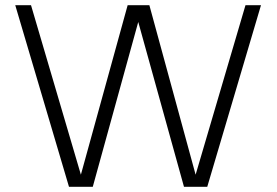

<svg xmlns="http://www.w3.org/2000/svg" viewBox="-20 -723 1070 743"><path d="M737 -47 930 -703H990L782 0H692L515 -638L339 0H247L39 -703H100L293 -47L474 -703H558Z"/></svg>

Font: Metropolitano Light
Style: Regular
Weight: 300
Designer: Fonts by Alex Slobzheninov & Chris M. Simpson / Changes by Cristiano Sobral
Foundry: Fonts by Alex Slobzheninov & Chris M. Simpson / Changes by Cristiano Sobral
Version: Version 1.00;August 30, 2020;FontCreator 13.0.0.2681 64-bit